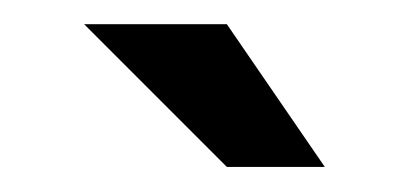

<svg xmlns="http://www.w3.org/2000/svg" viewBox="-20 -718 334 157"><path d="M245.6 -581.5H165.5L48.8 -698.2H165.5Z"/></svg>

Font: Voltera
Style: Regular
Weight: 400
Designer: Bernd Montag
Version: Version 1.301